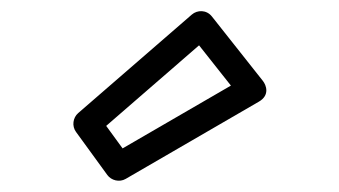

<svg xmlns="http://www.w3.org/2000/svg" viewBox="-20 -885 606 343"><path d="M169.7 -660.1 335.6 -804 392.5 -732.1 199 -619.9ZM119.6 -682.9C110.2 -674.7 108.1 -659.8 115.8 -649.3L171.8 -572.3C178.7 -562.8 193.2 -558.8 204.5 -565.4L442.5 -703.4C462.4 -714.9 455.7 -732.8 449.6 -740.5L358.6 -855.5C348.9 -867.8 332.5 -867.5 322.6 -858.9Z"/></svg>

Font: Hussar Techniczny
Style: Bold 
Weight: 700
Foundry: Cannot Into Space Fonts
Version: Version 0.77